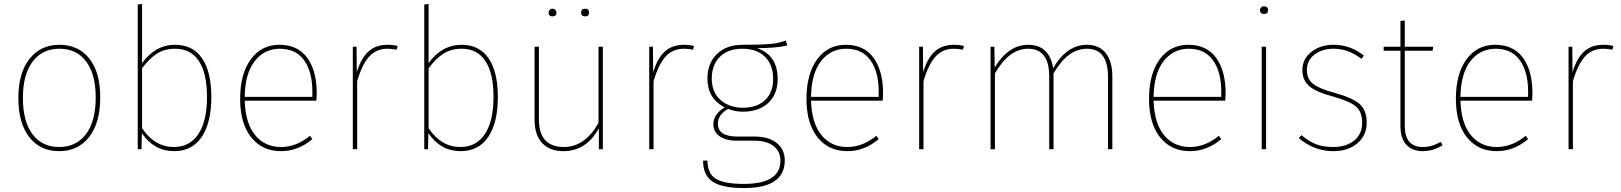

<svg xmlns="http://www.w3.org/2000/svg" viewBox="-20 -756 8213 973"><path d="M281 -529Q377 -529 432.5 -459.5Q488 -390 488 -262Q488 -134 432 -62Q376 10 280 10Q183 10 128 -61.5Q73 -133 73 -259Q73 -386 129.5 -457.5Q186 -529 281 -529ZM281 -509Q195 -509 145.5 -444Q96 -379 96 -259Q96 -141 144.5 -76Q193 -11 280 -11Q366 -11 415.5 -76Q465 -141 465 -262Q465 -380 416.5 -444.5Q368 -509 281 -509Z M868 -529Q957 -529 1004 -460.5Q1051 -392 1051 -264Q1051 -135 1002.5 -62.5Q954 10 862 10Q761 10 699 -81L697 0H678V-733L700 -736V-436Q767 -529 868 -529ZM861 -11Q942 -11 985.5 -77Q1029 -143 1029 -264Q1029 -384 988 -446.5Q947 -509 868 -509Q814 -509 775 -484Q736 -459 700 -410V-106Q764 -11 861 -11Z M1585 -284Q1585 -268 1583 -246H1220Q1224 -130 1273.5 -70.5Q1323 -11 1404 -11Q1482 -11 1551 -68L1563 -51Q1491 10 1404 10Q1309 10 1253 -60Q1197 -130 1197 -255Q1197 -382 1251 -455.5Q1305 -529 1396 -529Q1489 -529 1537 -463Q1585 -397 1585 -284ZM1563 -265V-292Q1563 -391 1521.5 -450Q1480 -509 1398 -509Q1320 -509 1271 -446.5Q1222 -384 1220 -265Z M1944 -529Q1971 -529 1995 -523L1990 -504Q1968 -509 1944 -509Q1887 -509 1851 -469.5Q1815 -430 1790 -344V0H1768V-519H1787L1788 -390Q1810 -462 1847.5 -495.5Q1885 -529 1944 -529Z M2320 -529Q2409 -529 2456 -460.5Q2503 -392 2503 -264Q2503 -135 2454.5 -62.5Q2406 10 2314 10Q2213 10 2151 -81L2149 0H2130V-733L2152 -736V-436Q2219 -529 2320 -529ZM2313 -11Q2394 -11 2437.5 -77Q2481 -143 2481 -264Q2481 -384 2440 -446.5Q2399 -509 2320 -509Q2266 -509 2227 -484Q2188 -459 2152 -410V-106Q2216 -11 2313 -11Z M2800 -692Q2800 -673 2780 -673Q2760 -673 2760 -692Q2760 -700 2765.5 -706Q2771 -712 2780 -712Q2789 -712 2794.5 -706Q2800 -700 2800 -692ZM2946 -712Q2965 -712 2965 -692Q2965 -673 2946 -673Q2925 -673 2925 -692Q2925 -712 2946 -712ZM3035 -519V0H3015V-106Q2951 10 2835 10Q2766 10 2727.5 -31Q2689 -72 2689 -149V-519H2711V-151Q2711 -11 2838 -11Q2944 -11 3013 -133V-519Z M3446 -529Q3473 -529 3497 -523L3492 -504Q3470 -509 3446 -509Q3389 -509 3353 -469.5Q3317 -430 3292 -344V0H3270V-519H3289L3290 -390Q3312 -462 3349.5 -495.5Q3387 -529 3446 -529Z M3962 -550 3970 -526Q3916 -512 3817 -512Q3921 -476 3921 -356Q3921 -279 3873.5 -234.5Q3826 -190 3744 -190Q3707 -190 3670 -204Q3618 -175 3618 -129Q3618 -64 3717 -64H3804Q3876 -64 3916.5 -31Q3957 2 3957 57Q3957 197 3750 197Q3641 197 3592 165Q3543 133 3543 58H3565Q3566 124 3607.5 150Q3649 176 3750 176Q3935 176 3935 58Q3935 11 3900 -16Q3865 -43 3803 -43H3715Q3657 -43 3626 -66Q3595 -89 3595 -126Q3595 -176 3652 -212Q3565 -257 3565 -358Q3565 -435 3613 -482Q3661 -529 3742 -529Q3813 -529 3857.5 -531.5Q3902 -534 3919 -538Q3936 -542 3962 -550ZM3743 -509Q3668 -509 3627.5 -467.5Q3587 -426 3587 -358Q3587 -288 3632 -249Q3677 -210 3744 -210Q3816 -210 3857 -248.5Q3898 -287 3898 -356Q3898 -428 3856.5 -468.5Q3815 -509 3743 -509Z M4455 -284Q4455 -268 4453 -246H4090Q4094 -130 4143.5 -70.5Q4193 -11 4274 -11Q4352 -11 4421 -68L4433 -51Q4361 10 4274 10Q4179 10 4123 -60Q4067 -130 4067 -255Q4067 -382 4121 -455.5Q4175 -529 4266 -529Q4359 -529 4407 -463Q4455 -397 4455 -284ZM4433 -265V-292Q4433 -391 4391.5 -450Q4350 -509 4268 -509Q4190 -509 4141 -446.5Q4092 -384 4090 -265Z M4814 -529Q4841 -529 4865 -523L4860 -504Q4838 -509 4814 -509Q4757 -509 4721 -469.5Q4685 -430 4660 -344V0H4638V-519H4657L4658 -390Q4680 -462 4717.5 -495.5Q4755 -529 4814 -529Z M5488 -529Q5550 -529 5583.5 -487Q5617 -445 5617 -369V0H5595V-367Q5595 -509 5488 -509Q5391 -509 5319 -384V0H5297V-369Q5297 -509 5190 -509Q5094 -509 5022 -384V0H5000V-519H5019L5021 -414Q5090 -529 5191 -529Q5245 -529 5277 -498Q5309 -467 5317 -410Q5386 -529 5488 -529Z M6191 -284Q6191 -268 6189 -246H5826Q5830 -130 5879.5 -70.5Q5929 -11 6010 -11Q6088 -11 6157 -68L6169 -51Q6097 10 6010 10Q5915 10 5859 -60Q5803 -130 5803 -255Q5803 -382 5857 -455.5Q5911 -529 6002 -529Q6095 -529 6143 -463Q6191 -397 6191 -284ZM6169 -265V-292Q6169 -391 6127.5 -450Q6086 -509 6004 -509Q5926 -509 5877 -446.5Q5828 -384 5826 -265Z M6385 -724Q6406 -724 6406 -704Q6406 -685 6385 -685Q6376 -685 6370.5 -690.5Q6365 -696 6365 -704Q6365 -712 6370.5 -718Q6376 -724 6385 -724ZM6396 -519V0H6374V-519Z M6738 -529Q6824 -529 6892 -474L6879 -458Q6813 -509 6739 -509Q6680 -509 6641.5 -479.5Q6603 -450 6603 -401Q6603 -356 6634.5 -331Q6666 -306 6745 -285Q6835 -260 6870.5 -228.5Q6906 -197 6906 -134Q6906 -70 6859 -30Q6812 10 6737 10Q6640 10 6562 -56L6575 -71Q6612 -40 6648.5 -25.5Q6685 -11 6737 -11Q6801 -11 6842 -43.5Q6883 -76 6883 -134Q6883 -189 6852 -216Q6821 -243 6735 -267Q6651 -289 6615.5 -319Q6580 -349 6580 -401Q6580 -457 6625.5 -493Q6671 -529 6738 -529Z M7281 -37 7291 -20Q7242 10 7190 10Q7137 10 7107 -22.5Q7077 -55 7077 -117V-499H6992V-519H7077V-650L7099 -652V-519H7243L7240 -499H7099V-118Q7099 -11 7191 -11Q7236 -11 7281 -37Z M7746 -284Q7746 -268 7744 -246H7381Q7385 -130 7434.5 -70.5Q7484 -11 7565 -11Q7643 -11 7712 -68L7724 -51Q7652 10 7565 10Q7470 10 7414 -60Q7358 -130 7358 -255Q7358 -382 7412 -455.5Q7466 -529 7557 -529Q7650 -529 7698 -463Q7746 -397 7746 -284ZM7724 -265V-292Q7724 -391 7682.5 -450Q7641 -509 7559 -509Q7481 -509 7432 -446.5Q7383 -384 7381 -265Z M8105 -529Q8132 -529 8156 -523L8151 -504Q8129 -509 8105 -509Q8048 -509 8012 -469.5Q7976 -430 7951 -344V0H7929V-519H7948L7949 -390Q7971 -462 8008.5 -495.5Q8046 -529 8105 -529Z"/></svg>

Font: FiraGO Thin
Style: Regular
Weight: 100
Designer: bBox Type
Foundry: bBox Type GmbH
Version: Version 1.001;PS 001.001;hotconv 1.0.88;makeotf.lib2.5.64775